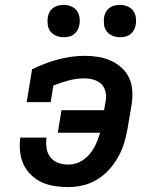

<svg xmlns="http://www.w3.org/2000/svg" viewBox="-20 -756 640 784"><path d="M257 8Q229 8 201.5 3.5Q174 -1 150 -12Q126 -23 106.5 -42Q87 -61 76 -85Q65 -109 62 -137Q59 -165 63 -194H170Q167 -172 170 -151.5Q173 -131 185 -115Q197 -99 216.5 -91.5Q236 -84 258 -84Q274 -84 289.5 -88.5Q305 -93 319 -102.5Q333 -112 344.5 -125Q356 -138 364 -152.5Q372 -167 378 -182.5Q384 -198 389 -214H216L231 -306H405L412 -347Q415 -366 410 -384.5Q405 -403 392 -414.5Q379 -426 361 -431Q343 -436 324 -436Q292 -436 260.5 -427.5Q229 -419 198 -407L187 -339H89L111 -473Q163 -499 218 -513.5Q273 -528 327 -528Q355 -528 382 -523.5Q409 -519 433 -508Q457 -497 476.5 -479.5Q496 -462 507 -438.5Q518 -415 520 -387.5Q522 -360 518 -332L501 -232Q496 -202 487 -172.5Q478 -143 462.5 -115Q447 -87 425 -63Q403 -39 376 -22.5Q349 -6 318 1Q287 8 257 8ZM470 -604Q454 -604 439.5 -610Q425 -616 416 -627.5Q407 -639 405 -654.5Q403 -670 405 -686Q407 -697 412.5 -707Q418 -717 427.5 -724Q437 -731 448 -733.5Q459 -736 470 -736Q486 -736 500.5 -730Q515 -724 523.5 -712.5Q532 -701 534.5 -685.5Q537 -670 534 -654Q532 -643 526.5 -633Q521 -623 512 -616Q503 -609 492 -606.5Q481 -604 470 -604ZM240 -604Q224 -604 209.5 -610Q195 -616 186 -627.5Q177 -639 175 -654.5Q173 -670 175 -686Q177 -697 182.5 -707Q188 -717 197.5 -724Q207 -731 218 -733.5Q229 -736 240 -736Q256 -736 270.5 -730Q285 -724 293.5 -712.5Q302 -701 304.5 -685.5Q307 -670 304 -654Q302 -643 296.5 -633Q291 -623 282 -616Q273 -609 262 -606.5Q251 -604 240 -604Z"/></svg>

Font: Iosevka Etoile Semibold
Style: Italic
Weight: 600
Italic angle: -9°
Designer: Belleve Invis
Foundry: Belleve Invis
Version: Version 22.1.2; ttfautohint (v1.8.4)